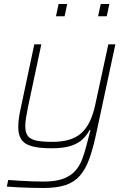

<svg xmlns="http://www.w3.org/2000/svg" viewBox="-20 -731 644 957"><path d="M197 206Q166 206 131.5 205Q97 204 66.5 202.5Q36 201 14 199L21 166Q48 168 80 170Q112 172 143.5 173Q175 174 198 174Q260 174 297.5 159Q335 144 356.5 119Q378 94 389.5 63Q401 32 410 -2Q415 -22 420.5 -42.5Q426 -63 431 -83H427Q414 -59 393 -38Q372 -17 335 -4.5Q298 8 237 8Q174 8 137.5 -2.5Q101 -13 86 -36.5Q71 -60 71 -97Q71 -117 74 -140Q77 -163 83 -190L151 -510H186L119 -195Q113 -166 109.5 -142.5Q106 -119 106 -102Q106 -69 119.5 -52.5Q133 -36 162.5 -30Q192 -24 241 -24Q287 -24 322.5 -34Q358 -44 383.5 -66Q409 -88 426.5 -123.5Q444 -159 455 -210L520 -510H555L460 -67Q444 9 425 61Q406 113 378 145Q350 177 306.5 191.5Q263 206 197 206ZM469 -650 482 -711H525L512 -650ZM259 -650 272 -711H315L302 -650Z"/></svg>

Font: Saira Thin
Style: Italic
Weight: 100
Italic angle: -12°
Designer: Hector Gatti with collaboration of the Omnibus-Type team
Foundry: Omnibus-Type
Version: Version 1.101